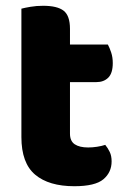

<svg xmlns="http://www.w3.org/2000/svg" viewBox="-20 -629 437 664"><path d="M237 15Q149 15 101.5 -25Q54 -65 54 -155V-599Q65 -602 85.5 -605.5Q106 -609 129 -609Q178 -609 200 -592Q222 -575 222 -529V-475H353Q359 -464 364.5 -447.5Q370 -431 370 -411Q370 -376 354.5 -360.5Q339 -345 313 -345H222V-167Q222 -141 238.5 -130Q255 -119 285 -119Q300 -119 316 -121.5Q332 -124 344 -128Q353 -117 359.5 -103.5Q366 -90 366 -71Q366 -33 337.5 -9Q309 15 237 15Z"/></svg>

Font: Baloo Bhaina 2 ExtraBold
Style: Regular
Weight: 800
Designer: Yesha Goshar, Manish Minz, Shuchita Grover and Ek Type
Foundry: Ek Type
Version: Version 1.640;hotconv 1.0.111;makeotfexe 2.5.65597; ttfautoh